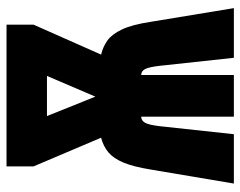

<svg xmlns="http://www.w3.org/2000/svg" viewBox="-96 -658 754 603"><g transform="rotate(-90 281.5 -357.0)"><path d="M50 -261Q59 -316 72 -347Q85 -378 104 -394Q123 -410 150 -417L60 -629V-714H505V-629L411 -417Q436 -411 455.5 -397Q475 -383 490 -351.5Q505 -320 514 -261L557 0H401L376 -231Q372 -267 365.5 -279Q359 -291 347 -291V0H216V-291Q204 -291 197 -279Q190 -267 186 -231L161 0H6ZM279 -435 344 -587H218Z"/></g></svg>

Font: Noto Sans Mono SemiCondensed Black
Style: Regular
Weight: 900
Width: 4
Designer: Monotype Design Team
Foundry: Monotype Imaging Inc.
Version: Version 2.014; ttfautohint (v1.8.4.7-5d5b)